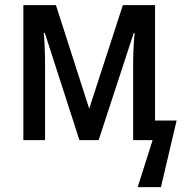

<svg xmlns="http://www.w3.org/2000/svg" viewBox="-20 -559 734 766"><path d="M684.6 -78.1 622.1 187.5H529.3L588.9 0H511.2V-306.6Q511.2 -334.5 512.7 -364.7Q514.2 -395 517.1 -427.7H513.7L373.5 0H296.9L158.7 -427.7H154.8Q157.2 -397.9 158.4 -367.4Q159.7 -336.9 159.7 -306.2V0H73.2V-538.6H203.1L335.9 -125.5L470.2 -538.6H598.6V-78.1Z"/></svg>

Font: Open Sans SemiCondensed Medium
Style: Regular
Weight: 500
Width: 4
Designer: Monotype Design Team
Foundry: Monotype Imaging Inc.
Version: Version 3.000